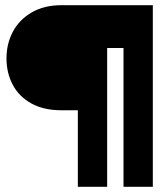

<svg xmlns="http://www.w3.org/2000/svg" viewBox="-20 -720 649 740"><path d="M569 0H456V-535H393V0H280V-295H217Q148 -295 100.5 -321.5Q53 -348 29 -393.5Q5 -439 5 -495Q5 -551 29.5 -597.5Q54 -644 102 -672Q150 -700 217 -700H569Z"/></svg>

Font: Be Vietnam Black
Style: Regular
Weight: 900
Designer: Lam Bao; Tony Le; Vietanh Nguyen
Foundry: Yellow Type Foundry
Version: Version 5.000